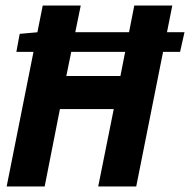

<svg xmlns="http://www.w3.org/2000/svg" viewBox="-20 -672 685 692"><path d="M39 -485 51 -550 118 -556H645L629 -485ZM4 0 134 -652H271L219 -398H414L464 -652H601L471 0H334L390 -279H196L141 0Z"/></svg>

Font: Source Code Pro ExtraLight
Style: Bold Italic
Weight: 700
Italic angle: -11°
Monospace: yes
Version: Version 1.016;hotconv 1.0.116;makeotfexe 2.5.65601